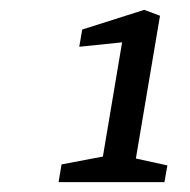

<svg xmlns="http://www.w3.org/2000/svg" viewBox="-20 -733 385 390"><path d="M320 -397 314 -363H99L105 -399L189 -415L228 -647L141 -638L147 -673L273 -713L305 -701L256 -411Z"/></svg>

Font: Grenze
Style: Italic
Weight: 400
Italic angle: -10°
Designer: Renata Polastri
Foundry: Omnibus-Type
Version: Version 1.002; ttfautohint (v1.8)